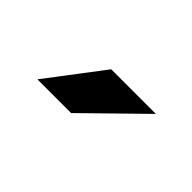

<svg xmlns="http://www.w3.org/2000/svg" viewBox="-15 -923 479 479"><g transform="rotate(45 225.0 -683.0)"><path d="M91.5 -609 204 -757H361.5L210.5 -609Z"/></g></svg>

Font: League Mono Condensed
Style: Bold
Weight: 700
Width: 1
Designer: Tyler Finck
Foundry: The League of Moveable Type / Tyler Finck
Version: Version 2.210